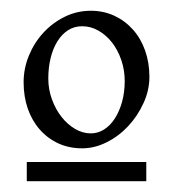

<svg xmlns="http://www.w3.org/2000/svg" viewBox="-20 -623 322 357"><path d="M211.9 -472.2Q211.9 -492.7 205.6 -511.2Q199.2 -529.8 188.5 -543.7Q177.7 -557.6 163.3 -565.9Q148.9 -574.2 132.8 -574.2Q118.2 -574.2 106.7 -566.9Q95.2 -559.6 86.9 -546.4Q78.6 -533.2 74.2 -515.4Q69.8 -497.6 69.8 -477.1Q69.8 -456.5 76.7 -438Q83.5 -419.4 94.5 -405.5Q105.5 -391.6 119.6 -383.3Q133.8 -375 148.9 -375Q162.1 -375 173.6 -382.3Q185.1 -389.6 193.6 -402.8Q202.1 -416 207 -433.8Q211.9 -451.7 211.9 -472.2ZM29.8 -286.1V-321.8H252V-286.1ZM257.8 -480Q257.8 -455.1 246.8 -431.2Q235.8 -407.2 218.3 -388.4Q200.7 -369.6 178.2 -358.4Q155.8 -347.2 132.8 -347.2Q108.4 -347.2 88.4 -356.4Q68.4 -365.7 54 -382.1Q39.6 -398.4 31.7 -420.9Q23.9 -443.4 23.9 -470.2Q23.9 -495.6 33.7 -519.5Q43.5 -543.5 60.5 -562Q77.6 -580.6 100.3 -591.8Q123 -603 148.9 -603Q172.4 -603 192.4 -593.8Q212.4 -584.5 227.1 -568.1Q241.7 -551.8 249.8 -529.1Q257.8 -506.3 257.8 -480Z"/></svg>

Font: Gentium Unicode
Style: Regular
Weight: 400
Version: Version 1.009